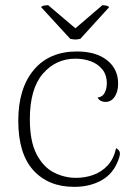

<svg xmlns="http://www.w3.org/2000/svg" viewBox="-20 -714 541 746"><path d="M167 -694 273 -604 378 -694Q383 -694 391.5 -692.5Q400 -691 404 -686L292 -563Q286 -562 279.5 -561Q273 -560 266 -561Q259 -562 253 -563L140 -686Q142 -691 152 -692.5Q162 -694 167 -694ZM268 12Q168 12 109.5 -52.5Q51 -117 51 -245Q51 -370 111 -442Q171 -514 279 -514Q353 -514 396 -480Q439 -446 439 -389Q439 -358 425.5 -338Q412 -318 390 -318Q381 -318 373 -321.5Q365 -325 359 -335Q378 -337 386.5 -353Q395 -369 395 -390Q395 -423 377.5 -444.5Q360 -466 332.5 -476Q305 -486 273 -486Q197 -486 146.5 -427.5Q96 -369 96 -251Q96 -165 122 -115Q148 -65 189 -44Q230 -23 275 -23Q311 -23 343 -34.5Q375 -46 398.5 -71.5Q422 -97 431 -138Q440 -134 444.5 -125Q449 -116 440 -93Q421 -40 375.5 -14Q330 12 268 12Z"/></svg>

Font: Arima Thin ExtraLight
Style: Regular
Weight: 250
Version: Version 1.100